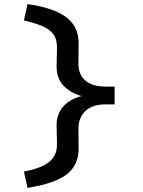

<svg xmlns="http://www.w3.org/2000/svg" viewBox="-20 -720 701 940"><path d="M115 200 97 120Q145 111 182 95.5Q219 80 239.5 53Q260 26 259 -18L257 -102Q256 -161 290 -199Q324 -237 385 -251L386 -248Q324 -264 290 -301.5Q256 -339 257 -398L259 -482Q260 -528 241 -553Q222 -578 185.5 -593Q149 -608 97 -620L115 -700Q169 -692 214.5 -678.5Q260 -665 294 -643Q328 -621 346.5 -587.5Q365 -554 365 -507L364 -412Q363 -355 398 -325.5Q433 -296 498 -296H541V-209H496Q431 -209 397 -175.5Q363 -142 364 -88L365 7Q365 88 307.5 133Q250 178 115 200Z"/></svg>

Font: Lexend Peta
Style: Regular
Weight: 400
Designer: Bonnie Shaver-Troup, Thomas Jockin
Foundry: Lexend
Version: Version 1.007